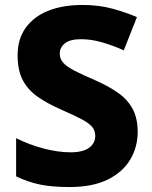

<svg xmlns="http://www.w3.org/2000/svg" viewBox="-20 -744 611 774"><path d="M535 -212Q535 -152 505.5 -101.5Q476 -51 415 -20.5Q354 10 260 10Q190 10 141.5 0Q93 -10 45 -33V-187Q99 -160 157 -145Q215 -130 264 -130Q315 -130 339.5 -148.5Q364 -167 364 -196Q364 -218 350.5 -233.5Q337 -249 307 -264.5Q277 -280 227 -302Q172 -326 132.5 -353.5Q93 -381 72 -420.5Q51 -460 51 -521Q51 -587 84 -632.5Q117 -678 175.5 -701Q234 -724 312 -724Q379 -724 433.5 -709Q488 -694 532 -675L479 -541Q435 -561 391 -573.5Q347 -586 307 -586Q263 -586 242 -569.5Q221 -553 221 -528Q221 -507 234.5 -491.5Q248 -476 279.5 -459.5Q311 -443 365 -420Q419 -396 457 -369Q495 -342 515 -304.5Q535 -267 535 -212Z"/></svg>

Font: Noto Sans Meetei Mayek ExtraBold
Style: Regular
Weight: 800
Designer: Monotype Design Team and Neelakash Kshetrimayum
Foundry: Monotype Imaging Inc.
Version: Version 2.002; ttfautohint (v1.8.4.7-5d5b)